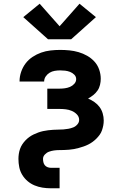

<svg xmlns="http://www.w3.org/2000/svg" viewBox="-20 -806 640 1031"><path d="M252 205Q230 205 208 201.5Q186 198 165.5 189.5Q145 181 128 166.5Q111 152 99.5 133Q88 114 83.5 92Q79 70 79 47Q79 34 81 20.5Q83 7 87.5 -6Q92 -19 99.5 -30.5Q107 -42 116.5 -52Q126 -62 137 -70Q148 -78 160.5 -84Q173 -90 185.5 -94.5Q198 -99 211.5 -102Q225 -105 238.5 -106.5Q252 -108 265.5 -109Q279 -110 293 -110Q307 -110 320.5 -111Q334 -112 347.5 -114.5Q361 -117 373.5 -122Q386 -127 395.5 -138Q405 -149 405 -162Q405 -179 393 -191.5Q381 -204 365.5 -210.5Q350 -217 333.5 -219Q317 -221 300 -221H234V-330H300Q314 -330 328.5 -332Q343 -334 356 -339.5Q369 -345 379 -356Q389 -367 389 -381Q389 -395 379 -405Q369 -415 356 -420Q343 -425 329.5 -426.5Q316 -428 303 -428Q288 -428 273.5 -425.5Q259 -423 246.5 -415.5Q234 -408 225.5 -395.5Q217 -383 217 -368Q217 -368 217 -368Q217 -368 217 -368H85Q85 -368 85 -368.5Q85 -369 85 -370Q85 -395 93.5 -420Q102 -445 117.5 -465.5Q133 -486 155 -500.5Q177 -515 201 -523.5Q225 -532 251 -535Q277 -538 303 -538Q328 -538 353 -535.5Q378 -533 402 -526Q426 -519 448 -506.5Q470 -494 487 -475.5Q504 -457 512.5 -432.5Q521 -408 521 -383Q521 -367 517 -350Q513 -333 503.5 -319.5Q494 -306 481 -295.5Q468 -285 453 -277Q471 -269 487 -258Q503 -247 514.5 -231.5Q526 -216 531.5 -197Q537 -178 537 -159Q537 -145 534.5 -132Q532 -119 527.5 -106Q523 -93 515 -82Q507 -71 497.5 -61.5Q488 -52 477 -44Q466 -36 454 -30Q442 -24 429 -19.5Q416 -15 403 -11.5Q390 -8 377 -5.5Q364 -3 350.5 -2Q337 -1 323.5 -0.5Q310 0 296.5 0Q283 0 269.5 2Q256 4 243.5 8.5Q231 13 221 23.5Q211 34 211 47Q211 56 213 65Q215 74 220.5 81Q226 88 235 91.5Q244 95 252 95H300V205ZM238 -595 105 -714 193 -786 300 -665 407 -786 495 -714 362 -595Z"/></svg>

Font: Iosevka Curly XBdEx
Style: Regular
Weight: 800
Width: 7
Monospace: yes
Designer: Belleve Invis
Foundry: Belleve Invis
Version: Version 11.1.0; ttfautohint (v1.8.3)